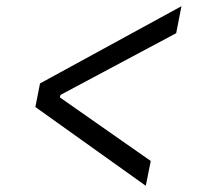

<svg xmlns="http://www.w3.org/2000/svg" viewBox="-20 -587 640 619"><path d="M450 12 94 -242 109 -318 565 -567 548 -480 175 -281 173 -273 466 -68Z"/></svg>

Font: IBM Plex Sans Var
Style: Italic
Weight: 400
Italic angle: -11.31°
Designer: Mike Abbink, Paul van der Laan, Pieter van Rosmalen
Foundry: Bold Monday
Version: Version 1.001